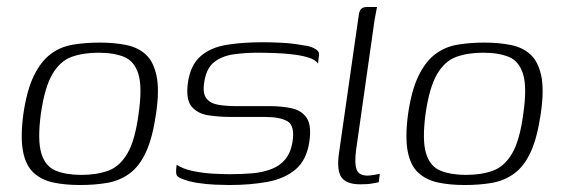

<svg xmlns="http://www.w3.org/2000/svg" viewBox="-20 -525 1616 550"><path d="M209 5Q167 5 133.5 -2Q100 -9 77 -29.5Q54 -50 46 -91Q38 -132 47 -199Q57 -267 77 -308Q97 -349 125 -370Q153 -391 188.5 -397Q224 -403 266 -403Q308 -403 342 -396Q376 -389 398 -368.5Q420 -348 428.5 -307.5Q437 -267 427 -199Q417 -130 398 -89Q379 -48 350.5 -27.5Q322 -7 286.5 -1Q251 5 209 5ZM213 -24Q257 -24 290 -36Q323 -48 345 -85.5Q367 -123 377 -199Q388 -275 376.5 -312.5Q365 -350 335.5 -362Q306 -374 262 -374Q218 -374 185 -362Q152 -350 130 -312.5Q108 -275 97 -199Q87 -123 98.5 -85.5Q110 -48 140 -36Q170 -24 213 -24Z M637 5Q622 5 597 4Q572 3 546 -1Q520 -5 501 -13Q493 -16 489 -19.5Q485 -23 484.5 -31Q484 -39 486 -53Q504 -41 533 -35Q562 -29 591 -27.5Q620 -26 638 -26Q672 -26 702 -28.5Q732 -31 757 -40.5Q782 -50 797.5 -69Q813 -88 818 -119Q825 -165 803.5 -177.5Q782 -190 740 -190H643Q609 -190 578 -194.5Q547 -199 529.5 -219Q512 -239 518 -286Q525 -338 554 -363.5Q583 -389 629 -396.5Q675 -404 734 -404Q756 -404 786.5 -402.5Q817 -401 844 -396Q862 -394 873.5 -389.5Q885 -385 890.5 -379Q896 -373 893 -361L891 -343Q883 -354 864 -360Q845 -366 820 -369Q795 -372 768 -373Q741 -374 718 -374Q683 -374 650 -369.5Q617 -365 594 -347.5Q571 -330 565 -289Q560 -258 571 -243.5Q582 -229 604.5 -225Q627 -221 656 -221H752Q789 -221 817 -214.5Q845 -208 859 -186.5Q873 -165 866 -118Q858 -66 826.5 -39.5Q795 -13 746 -4Q697 5 637 5Z M1012 3Q973 3 958.5 -16.5Q944 -36 951 -86L1007 -477Q1008 -487 1010.5 -493Q1013 -499 1018 -502Q1023 -505 1033 -505H1060Q1060 -504 1058 -494.5Q1056 -485 1053 -468L1000 -95Q995 -57 1001.5 -39.5Q1008 -22 1033 -22Q1039 -22 1051.5 -24Q1064 -26 1068 -27L1065 -3Q1059 -2 1046.5 0.5Q1034 3 1012 3Z M1311 5Q1269 5 1235.5 -2Q1202 -9 1179 -29.5Q1156 -50 1148 -91Q1140 -132 1149 -199Q1159 -267 1179 -308Q1199 -349 1227 -370Q1255 -391 1290.5 -397Q1326 -403 1368 -403Q1410 -403 1444 -396Q1478 -389 1500 -368.5Q1522 -348 1530.5 -307.5Q1539 -267 1529 -199Q1519 -130 1500 -89Q1481 -48 1452.5 -27.5Q1424 -7 1388.5 -1Q1353 5 1311 5ZM1315 -24Q1359 -24 1392 -36Q1425 -48 1447 -85.5Q1469 -123 1479 -199Q1490 -275 1478.5 -312.5Q1467 -350 1437.5 -362Q1408 -374 1364 -374Q1320 -374 1287 -362Q1254 -350 1232 -312.5Q1210 -275 1199 -199Q1189 -123 1200.5 -85.5Q1212 -48 1242 -36Q1272 -24 1315 -24Z"/></svg>

Font: Genos Thin Light
Style: Italic
Weight: 300
Italic angle: -8°
Version: Version 1.010